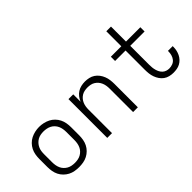

<svg xmlns="http://www.w3.org/2000/svg" viewBox="-27 -1291 1855 1855"><g transform="rotate(-45 900.0 -363.5)"><path d="M300 8Q271 8 242 3Q213 -2 187 -15.5Q161 -29 140 -50Q119 -71 106 -97Q93 -123 88 -152Q83 -181 83 -210V-320Q83 -349 88 -378Q93 -407 106 -433Q119 -459 140 -480.5Q161 -502 187 -515Q213 -528 242 -534.5Q271 -541 300 -541Q329 -541 358 -534.5Q387 -528 413 -515Q439 -502 460 -480.5Q481 -459 494 -433Q507 -407 512 -378Q517 -349 517 -320V-210Q517 -181 512 -152Q507 -123 494 -97Q481 -71 460 -50Q439 -29 413 -15.5Q387 -2 358 3Q329 8 300 8ZM300 -50Q321 -50 342 -54Q363 -58 381 -68Q399 -78 413.5 -93.5Q428 -109 436.5 -128Q445 -147 448.5 -168Q452 -189 452 -210V-320Q452 -341 448.5 -362Q445 -383 436.5 -402Q428 -421 413 -437Q398 -453 379.5 -462.5Q361 -472 340 -476Q319 -480 298 -480Q277 -480 256.5 -476Q236 -472 218 -461.5Q200 -451 186 -435.5Q172 -420 163 -401Q154 -382 151 -361.5Q148 -341 148 -320V-210Q148 -189 151.5 -168Q155 -147 163.5 -128Q172 -109 186.5 -93.5Q201 -78 219 -68Q237 -58 258 -54Q279 -50 300 -50Z M691 0V-530H756V-429Q766 -454 782.5 -475.5Q799 -497 821.5 -511.5Q844 -526 870.5 -532Q897 -538 923 -538Q950 -538 977 -532Q1004 -526 1026.5 -511Q1049 -496 1065.5 -474Q1082 -452 1092 -426.5Q1102 -401 1105.5 -374Q1109 -347 1109 -320V0H1044V-320Q1044 -340 1041 -360.5Q1038 -381 1030 -400Q1022 -419 1009 -434.5Q996 -450 978.5 -461Q961 -472 940.5 -476Q920 -480 900 -480Q880 -480 859.5 -476Q839 -472 821.5 -461Q804 -450 791 -434.5Q778 -419 770 -400Q762 -381 759 -360.5Q756 -340 756 -320V0Z M1589 8Q1563 8 1536.5 1.5Q1510 -5 1488.5 -20.5Q1467 -36 1452 -58Q1437 -80 1428 -105Q1419 -130 1416 -156.5Q1413 -183 1413 -210V-472H1270V-530H1413V-735H1477V-530H1673V-472H1477V-210Q1477 -192 1479 -173.5Q1481 -155 1486 -137Q1491 -119 1499.5 -103Q1508 -87 1521.5 -74.5Q1535 -62 1553 -56Q1571 -50 1589 -50Q1613 -50 1635.5 -58.5Q1658 -67 1672.5 -85Q1687 -103 1693.5 -126Q1700 -149 1700 -173Q1700 -175 1700 -176.5Q1700 -178 1700 -180H1765Q1765 -177 1765 -174.5Q1765 -172 1765 -170Q1765 -146 1760 -123Q1755 -100 1744.5 -78.5Q1734 -57 1717.5 -39.5Q1701 -22 1680.5 -11Q1660 0 1636.5 4Q1613 8 1589 8Z"/></g></svg>

Font: Iosevka Curly Light Extended
Style: Regular
Weight: 300
Width: 7
Monospace: yes
Designer: Belleve Invis
Foundry: Belleve Invis
Version: Version 11.1.0; ttfautohint (v1.8.3)